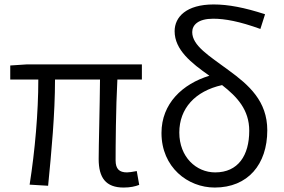

<svg xmlns="http://www.w3.org/2000/svg" viewBox="-20 -829 1275 862"><path d="M535 13C565 13 587 8 605 1L594 -61C573 -57 559 -55 550 -55C516 -55 499 -70 499 -109C499 -165 500 -345 507 -472H617V-540H102L26 -535V-472H152C152 -323 137 -153 113 0L196 5C211 -148 227 -317 227 -472H429C428 -350 423 -174 423 -115C423 -31 455 13 535 13Z M944 13C1093 13 1180 -91 1180 -244C1180 -375 1098 -447 1006 -514C918 -579 843 -624 843 -685C843 -717 870 -745 937 -745C990 -745 1055 -733 1149 -699L1170 -765C1078 -795 1005 -809 939 -809C817 -809 764 -753 764 -689C764 -605 839 -546 920 -489C799 -452 705 -364 705 -232C705 -78 823 13 944 13ZM977 -447C1045 -394 1099 -336 1099 -242C1099 -131 1049 -55 946 -55C861 -55 785 -124 785 -234C785 -342 856 -420 977 -447Z"/></svg>

Font: Noto Sans CJK SC DemiLight
Style: Regular
Weight: 350
Designer: Ryoko NISHIZUKA 西塚涼子 (kana, bopomofo & ideographs); Paul D. Hunt (Latin, Greek & Cyrillic); Sandoll Communications 산돌커뮤니
Foundry: Adobe
Version: Version 2.004;hotconv 1.0.118;makeotfexe 2.5.65603